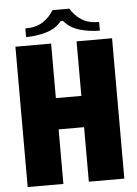

<svg xmlns="http://www.w3.org/2000/svg" viewBox="-58 -910 682 954"><g transform="rotate(-5 282.5 -432.5)"><path d="M346 -700H523V0H346V-272H219V0H41V-700H219V-428H346ZM240 -865H324Q346 -829 379.5 -807.5Q413 -786 466 -786V-743Q415 -743 366 -757Q317 -771 288 -807H276Q247 -771 198 -757Q149 -743 98 -743V-786Q151 -786 185.5 -808Q220 -830 240 -865Z"/></g></svg>

Font: Phudu ExtraBold
Style: Regular
Weight: 800
Version: Version 1.005;gftools[0.9.23]